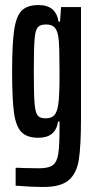

<svg xmlns="http://www.w3.org/2000/svg" viewBox="-20 -538 378 761"><path d="M42 198V127Q60 127 72 128L135 129Q173 129 189.5 116.5Q206 104 211 71.5Q216 39 216 -34V-56H210Q201 8 132 8Q87 8 65 -14.5Q43 -37 35.5 -91Q28 -145 28 -254Q28 -366 36.5 -421Q45 -476 67 -497Q89 -518 133 -518Q202 -518 212 -452H218L222 -510H301V-69Q301 40 292.5 94.5Q284 149 252.5 176Q221 203 154 203Q102 203 42 198ZM211 -124Q216 -157 216 -246Q216 -297 215 -338Q214 -379 210 -399Q205 -422 194 -431.5Q183 -441 163 -441Q139 -441 129.5 -429.5Q120 -418 117 -382Q114 -346 114 -255Q114 -164 117 -128Q120 -92 129 -80.5Q138 -69 161 -69Q183 -69 194.5 -80.5Q206 -92 211 -124Z"/></svg>

Font: Saira Ultra Condensed SemiBold
Style: Regular
Weight: 600
Width: 1
Designer: Hector Gatti with collaboration of the Omnibus-Type team
Foundry: Omnibus-Type
Version: Version 1.001; ttfautohint (v1.8)